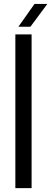

<svg xmlns="http://www.w3.org/2000/svg" viewBox="-20 -979 266 999"><path d="M59.9 0V-800H144.4V0ZM75.8 -840 159.7 -958.7H226.4L138.3 -840Z"/></svg>

Font: Big Shoulders Text SC Thin
Style: Regular
Weight: 100
Designer: Patric King
Foundry: XO Type Co
Version: Version 2.002